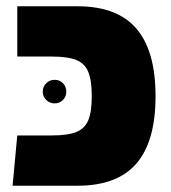

<svg xmlns="http://www.w3.org/2000/svg" viewBox="-20 -591 545 611"><path d="M35 -160H145Q196 -160 223 -171Q250 -182 261 -208.5Q272 -235 272 -285Q272 -335 261 -362Q250 -389 223 -400Q196 -411 145 -411H35V-571H227Q353 -571 414 -500Q475 -429 475 -285Q475 -141 414 -70.5Q353 0 227 0H20ZM116 -299Q116 -315 127 -326Q138 -337 154 -337Q170 -337 180.5 -326Q191 -315 191 -299Q191 -284 180.5 -273Q170 -262 154 -262Q138 -262 127 -273Q116 -284 116 -299Z"/></svg>

Font: FiraGO Heavy
Style: Regular
Weight: 900
Designer: bBox Type
Foundry: bBox Type GmbH
Version: Version 1.001